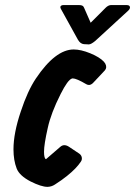

<svg xmlns="http://www.w3.org/2000/svg" viewBox="-20 -727 533 758"><path d="M337.9 -637.2 397 -696.3Q406.7 -706.1 417.5 -707Q420.4 -707 424.3 -707H480Q493.2 -707 493.2 -697.3Q492.7 -690.9 485.8 -684.6L356 -565.4Q339.4 -551.8 331.1 -551.8Q329.6 -551.8 328.6 -551.8L311 -552.7Q297.4 -554.2 288.6 -568.8Q288.1 -569.8 287.6 -570.3L221.2 -690.4Q214.4 -701.2 223.1 -705.6Q226.6 -707 231 -707H291.5Q305.7 -707 309.6 -700.7Q310.5 -698.7 312 -696.3ZM336.4 -516.6Q374 -501 390.1 -483.4Q393.1 -480 395.5 -476.1Q403.8 -460.4 394 -449.2L349.1 -401.4Q348.1 -400.4 345.2 -397.5Q333.5 -387.2 320.8 -394.5Q281.7 -417.5 267.1 -417.5Q267.1 -417.5 264.2 -417Q247.6 -412.1 219.2 -355.5Q181.2 -280.3 168.5 -221.7Q153.8 -156.7 153.8 -127.9Q153.8 -101.1 161.6 -98.6L218.3 -147.5Q232.9 -160.2 252.4 -147.5L293.5 -120.1Q298.3 -116.7 301.3 -110.8Q306.2 -98.6 299.3 -88.9Q281.7 -62 243.7 -31.7Q223.6 -15.6 196.8 1.5Q183.6 10.3 167.5 10.7Q143.1 10.7 100.6 -10.7Q57.1 -33.2 45.9 -61.5Q33.2 -94.2 33.2 -137.2Q33.2 -201.2 62 -286.6Q88.9 -368.2 121.6 -417Q198.7 -531.7 271 -531.7Q299.3 -531.7 336.4 -516.6Z"/></svg>

Font: Allan
Style: Bold
Weight: 500
Italic angle: -14.3°
Version: Version 1.002